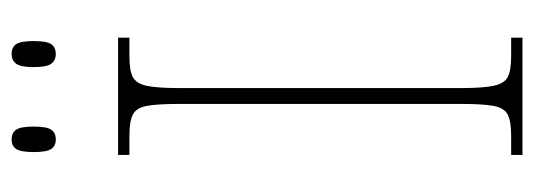

<svg xmlns="http://www.w3.org/2000/svg" viewBox="-322 -620 942 339"><g transform="rotate(-90 149.5 -451.0)"><path d="M45 0V-20H79Q104 -20 116 -26Q128 -32 131.5 -51Q135 -70 135 -108V-606Q135 -645 131.5 -663.5Q128 -682 116 -688Q104 -694 79 -694H45V-714H252V-694H219Q194 -694 182.5 -688Q171 -682 167 -663.5Q163 -645 163 -606V-108Q163 -70 167 -51Q171 -32 182.5 -26Q194 -20 219 -20H252V0ZM223 -824Q212 -824 206 -832Q200 -840 200 -863Q200 -886 206 -894Q212 -902 223 -902Q235 -902 240.5 -894Q246 -886 246 -863Q246 -840 240.5 -832Q235 -824 223 -824ZM72 -824Q61 -824 55.5 -832Q50 -840 50 -863Q50 -886 55.5 -894Q61 -902 72 -902Q84 -902 89.5 -894Q95 -886 95 -863Q95 -840 89.5 -832Q84 -824 72 -824Z"/></g></svg>

Font: Noto Serif Bengali SemiCondensed Thin
Style: Regular
Weight: 100
Width: 4
Designer: Juan Bruce, Universal Thirst, Indian Type Foundry and the Monotype Design Team.
Foundry: Monotype Imaging Inc.
Version: Version 2.003; ttfautohint (v1.8.4.7-5d5b)